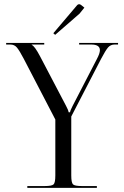

<svg xmlns="http://www.w3.org/2000/svg" viewBox="-20 -910 602 930"><path d="M247.1 -741.2 238.3 -749 353.5 -884.8Q357.4 -889.6 363.3 -889.6Q368.2 -889.6 373 -885.7L388.7 -873L365.2 -843.8ZM112.3 0V-8.8H196.3Q231.4 -8.8 239.7 -17.1Q248 -25.4 248 -60.5V-331.1L94.7 -626Q74.2 -665 62 -679.7Q49.8 -694.3 30.3 -694.3H9.8V-702.1H194.3V-694.3H133.8V-692.4Q147.5 -687.5 173.8 -637.7L299.8 -397.5Q310.5 -377.9 312.5 -366.2H319.3Q320.3 -375 332 -397.5L449.2 -624Q463.9 -651.4 463.9 -667Q463.9 -694.3 421.9 -694.3H363.3V-702.1H551.8V-694.3H535.2Q515.6 -694.3 503.4 -680.2Q491.2 -666 469.7 -625L325.2 -345.7V-60.5Q325.2 -25.4 333.5 -17.1Q341.8 -8.8 377 -8.8H449.2V0Z"/></svg>

Font: FoglihtenNo07
Style: Regular
Weight: 500
Designer: gluk (gluksza@wp.pl)
Foundry: gluk (gluksza@wp.pl)
Version: Version 0.871